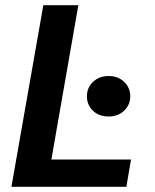

<svg xmlns="http://www.w3.org/2000/svg" viewBox="-20 -720 598 740"><path d="M24 0 147 -700H282L178 -105H485L467 0ZM399 -271Q361 -271 338 -293.5Q315 -316 315 -349Q315 -382 338.5 -404.5Q362 -427 399 -427Q435 -427 458.5 -404.5Q482 -382 482 -349Q482 -316 458.5 -293.5Q435 -271 399 -271Z"/></svg>

Font: DM Sans 20pt
Style: Bold Italic
Weight: 700
Italic angle: -10°
Version: Version 4.004;gftools[0.9.30]